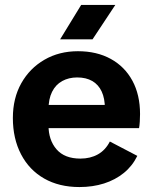

<svg xmlns="http://www.w3.org/2000/svg" viewBox="-20 -744 613 776"><path d="M301 12Q219 12 158.5 -22.5Q98 -57 65 -120.5Q32 -184 32 -267Q32 -347 66 -407.5Q100 -468 159.5 -502.5Q219 -537 295 -537Q371 -537 427.5 -506Q484 -475 515 -418Q546 -361 546 -283Q546 -269 545 -252.5Q544 -236 542 -226H102V-320H447L404 -305Q404 -346 391 -374Q378 -402 353 -416.5Q328 -431 292 -431Q258 -431 231.5 -416.5Q205 -402 190.5 -373Q176 -344 176 -301V-238Q176 -178 208.5 -140.5Q241 -103 305 -103Q345 -103 375.5 -120Q406 -137 424 -172L535 -114Q515 -73 480.5 -45Q446 -17 400.5 -2.5Q355 12 301 12ZM308 -724H446L354 -585H223Z"/></svg>

Font: TikTok Sans 24pt
Style: Bold
Weight: 700
Version: Version 4.000